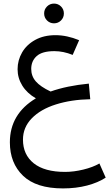

<svg xmlns="http://www.w3.org/2000/svg" viewBox="-20 -684 625 1070"><path d="M569 306Q526 334 465 350Q404 366 331 366Q182 366 108.5 295.5Q35 225 35 109Q35 -49 180 -136Q131 -164 104.5 -206.5Q78 -249 78 -298Q78 -348 103 -391.5Q128 -435 176 -461.5Q224 -488 289 -488Q353 -488 421 -460L385 -378Q333 -399 283 -399Q215 -399 184.5 -371.5Q154 -344 154 -300Q154 -260 179.5 -230.5Q205 -201 262 -174Q352 -206 475 -218L483 -131Q377 -129 291.5 -102Q206 -75 157 -24.5Q108 26 108 94Q108 178 168 226Q228 274 343 274Q391 274 444.5 261Q498 248 534 227ZM226 -609Q226 -632 242 -648Q258 -664 281 -664Q304 -664 320 -648Q336 -632 336 -609Q336 -586 320 -570Q304 -554 281 -554Q258 -554 242 -570Q226 -586 226 -609Z"/></svg>

Font: FiraGO
Style: Regular
Weight: 400
Designer: bBox Type
Foundry: bBox Type GmbH
Version: Version 1.001;April 20, 2020;FontCreator 12.0.0.2555 64-bit